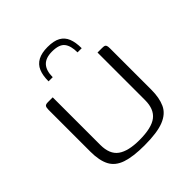

<svg xmlns="http://www.w3.org/2000/svg" viewBox="-160 -669 782 782"><g transform="rotate(-45 231.5 -277.5)"><path d="M233 -559Q269 -559 289.5 -547.5Q310 -536 319 -513.5Q328 -491 328 -457H304Q304 -495 289 -514Q274 -533 233 -533Q196 -533 178.5 -514Q161 -495 161 -457H137Q137 -491 146.5 -513.5Q156 -536 177.5 -547.5Q199 -559 233 -559ZM103 -399V-125Q103 -71 134.5 -48.5Q166 -26 230 -26Q300 -26 330.5 -49.5Q361 -73 361 -125V-399Q362 -399 365.5 -399Q369 -399 373 -399Q377 -399 381 -399Q385 -399 386 -399Q396 -399 400.5 -397.5Q405 -396 407 -391Q409 -386 409 -375V-137Q409 -90 394.5 -58.5Q380 -27 341 -11.5Q302 4 229 4Q164 4 125.5 -9Q87 -22 71 -52.5Q55 -83 55 -134V-375Q55 -389 59 -394Q63 -399 75 -399Q82 -399 88.5 -399Q95 -399 103 -399Z"/></g></svg>

Font: Genos Thin Light
Style: Regular
Weight: 300
Version: Version 1.010